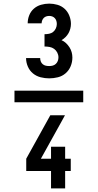

<svg xmlns="http://www.w3.org/2000/svg" viewBox="-20 -873 540 1061"><path d="M60 -308V-372H440V-308ZM252 -440Q228 -440 204.5 -446Q181 -452 162.5 -467Q144 -482 134 -505Q124 -528 124 -552H202Q202 -542 205.5 -533Q209 -524 216.5 -518Q224 -512 233 -510Q242 -508 252 -508Q262 -508 271.5 -510.5Q281 -513 288.5 -520Q296 -527 299.5 -536.5Q303 -546 303 -556Q303 -570 296.5 -582.5Q290 -595 279 -603Q268 -611 254 -613.5Q240 -616 226 -616V-684Q239 -684 251.5 -686.5Q264 -689 273.5 -696.5Q283 -704 288.5 -716Q294 -728 294 -740Q294 -749 291.5 -757.5Q289 -766 283 -772.5Q277 -779 269 -782Q261 -785 252 -785Q244 -785 236 -782.5Q228 -780 222 -774Q216 -768 213 -760Q210 -752 210 -744H133Q133 -767 141.5 -788.5Q150 -810 167 -825Q184 -840 206.5 -846.5Q229 -853 252 -853Q275 -853 297.5 -846.5Q320 -840 337 -824.5Q354 -809 363 -786.5Q372 -764 372 -741Q372 -728 368.5 -714.5Q365 -701 358.5 -689.5Q352 -678 342 -668Q332 -658 320 -651Q334 -645 345 -634.5Q356 -624 364 -611.5Q372 -599 376 -584.5Q380 -570 380 -555Q380 -530 370.5 -507Q361 -484 342.5 -468Q324 -452 300 -446Q276 -440 252 -440ZM262 168V72H125V4L258 -236H339L322 -205L206 4H262V-62H340V4H371V72H340V168Z"/></svg>

Font: Iosevka Custom Semibold
Style: Regular
Weight: 600
Designer: Belleve Invis
Foundry: Belleve Invis
Version: Version 27.0.2; ttfautohint (v1.8.4)